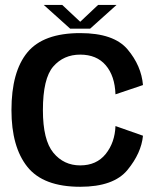

<svg xmlns="http://www.w3.org/2000/svg" viewBox="-20 -728 630 754"><path d="M295 5.5Q426.5 5.5 480.8 -60.8Q535 -127 541.5 -195L433.5 -233Q431 -168 395 -123.2Q359 -78.5 295 -78.5Q230.5 -78.5 189.5 -128.2Q148.5 -178 148.5 -295.5Q148.5 -420 189.2 -466.8Q230 -513.5 295 -513.5Q359.5 -513.5 395.2 -471.8Q431 -430 433.5 -357.5L541.5 -394Q535 -470 481 -534Q427 -598 295 -598Q150 -598 87.5 -522.2Q25 -446.5 25 -295.5Q25 -151 87.5 -72.8Q150 5.5 295 5.5ZM255.5 -615.5H334L437.5 -708.5H365L295 -642.5L224.5 -708.5H152Z"/></svg>

Font: Anybody UltraCondensed Thin Medium
Style: Regular
Weight: 500
Version: Version 1.111